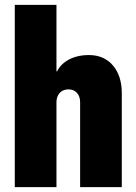

<svg xmlns="http://www.w3.org/2000/svg" viewBox="-20 -772 560 792"><path d="M41 0V-752H212.9V-477.5H228.5L207 -451.2Q214.8 -494.1 252.9 -519.5Q291 -544.9 346.7 -544.9Q409.2 -544.9 445.8 -502Q482.4 -459 482.4 -387.7V0H310.5V-350.6Q310.5 -374 297.6 -388.7Q284.7 -403.3 262.7 -403.3Q247.6 -403.3 236.3 -396.7Q225.1 -390.1 219 -377.9Q212.9 -365.7 212.9 -349.6V0Z"/></svg>

Font: Reddit Sans Condensed Black
Style: Regular
Weight: 900
Designer: Stephen Hutchings
Foundry: Reddit
Version: Version 1.014